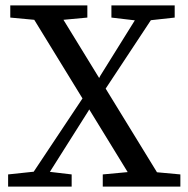

<svg xmlns="http://www.w3.org/2000/svg" viewBox="-20 -690 696 710"><path d="M10 0V-45L123 -57H143L245 -45V0ZM68 0 303 -353 344 -323H330L307 -280L130 0ZM360 0V-45L489 -57H517L647 -45V0ZM358 -343 319 -375H333L351 -410L513 -670H574ZM485 0 74 -670H182L593 0ZM18 -625V-670H303V-625L174 -613H147ZM392 -625V-670H626V-625L517 -613H494Z"/></svg>

Font: Source Serif 4 18pt
Style: Regular
Weight: 400
Designer: Frank Grießhammer
Foundry: Adobe Systems Incorporated
Version: Version 4.004;hotconv 1.0.116;makeotfexe 2.5.65601